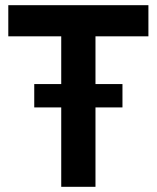

<svg xmlns="http://www.w3.org/2000/svg" viewBox="-20 -720 604 740"><path d="M216 0V-306H112V-396H216V-580H12V-700H552V-580H348V-396H452V-306H348V0Z"/></svg>

Font: Space Grotesk Frontify
Style: Bold
Weight: 700
Designer: Florian Karsten
Version: Version 2.000